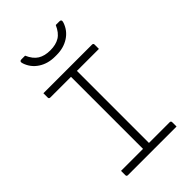

<svg xmlns="http://www.w3.org/2000/svg" viewBox="-271 -1038 1142 1142"><g transform="rotate(-45 300.0 -467.5)"><path d="M510 0H101Q90 0 90 -11V-47H275V-653H101Q90 -653 90 -664V-700H499Q510 -700 510 -689V-653H325V-47H499Q510 -47 510 -36ZM429 -935H460Q479 -935 471 -912Q454 -862 410 -833.5Q366 -805 307 -805H293Q234 -805 190 -833.5Q146 -862 129 -912Q121 -935 140 -935H171Q191 -889 222 -870Q253 -851 300 -851Q347 -851 378 -870Q409 -889 429 -935Z"/></g></svg>

Font: Recursive Mn Lnr St Lt
Style: Regular
Weight: 300
Monospace: yes
Version: Version 1.079;hotconv 1.0.112;makeotfexe 2.5.65598; ttfautoh